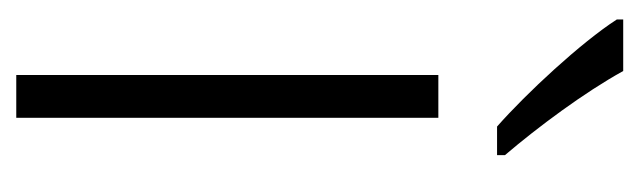

<svg xmlns="http://www.w3.org/2000/svg" viewBox="-302 -504 805 242"><g transform="rotate(90 101.0 -382.5)"><path d="M69 -765H4V-757C33 -712 97 -643 139 -606H175V-616C140 -657 96 -716 69 -765ZM128 0V-532H74V0Z"/></g></svg>

Font: Noto Sans Arabic UI Cn Lt
Style: Regular
Weight: 300
Width: 3
Designer: Monotype Design Team, Nadine Chahine and Nizar Qandah
Foundry: Monotype Imaging Inc.
Version: Version 2.010